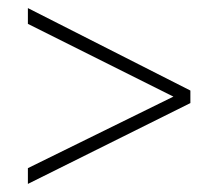

<svg xmlns="http://www.w3.org/2000/svg" viewBox="-20 -559 540 475"><path d="M49 -143V-104L451 -304V-335L49 -539V-500L409 -320Z"/></svg>

Font: Noto Sans Devanagari UI SemiCondensed ExtraLight
Style: Regular
Weight: 200
Width: 4
Designer: Jelle Bosma - Monotype Design Team
Foundry: Monotype Imaging Inc.
Version: Version 2.004